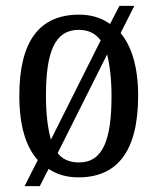

<svg xmlns="http://www.w3.org/2000/svg" viewBox="-20 -596 538 656"><path d="M109 -49 64 40H116L146 -19C174 0 208 10 248 10C382 10 452 -81 452 -269C452 -366 430 -438 392 -483L439 -576H388L356 -514C327 -535 291 -546 251 -546C115 -546 46 -456 46 -269C46 -167 68 -95 109 -49ZM324 -458 154 -119C143 -158 137 -207 137 -269C137 -418 167 -494 249 -494C282 -494 306 -482 324 -458ZM250 -41C217 -41 193 -52 177 -73L346 -410C355 -374 361 -327 361 -268C361 -119 332 -41 250 -41Z"/></svg>

Font: Noto Serif Tamil Condensed
Style: Italic
Weight: 400
Width: 3
Italic angle: -12°
Designer: Indian Type Foundry, Tom Grace, and the Monotype Design Team
Foundry: Monotype Imaging Inc.
Version: Version 2.003